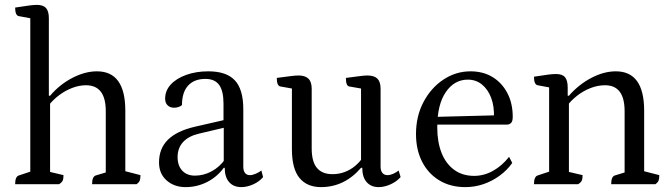

<svg xmlns="http://www.w3.org/2000/svg" viewBox="-20 -754 2753 786"><path d="M42 0Q42 -32 58 -36L115 -55L104 -38V-692L116 -677L57 -688Q42 -691 42 -723Q80 -729 99.5 -731.5Q119 -734 131 -734Q157 -734 168.5 -721Q180 -708 180 -679V-356L175 -362H185Q224 -408 276 -435Q328 -462 377 -462Q493 -462 493 -301V-43L482 -56L555 -37Q555 -22 552 -14.5Q549 -7 539 0H357Q357 -32 373 -36L423 -51L413 -34V-299Q413 -405 332 -405Q304 -405 275.5 -394Q247 -383 223 -365Q199 -347 182 -326L185 -336V-39L173 -53L240 -37Q240 -22 236.5 -14.5Q233 -7 222 0Z M740 12Q693 12 662 -15.5Q631 -43 631 -89Q631 -146 667.5 -182Q704 -218 777 -235L908 -265L895 -254V-329Q895 -382 877 -406.5Q859 -431 821 -431Q775 -431 750 -403.5Q725 -376 725 -324Q720 -319 711 -316Q702 -313 693 -313Q676 -313 666 -323Q656 -333 656 -350Q656 -383 679 -408Q702 -433 742.5 -447.5Q783 -462 833 -462Q907 -462 941.5 -425Q976 -388 976 -307V-72Q976 -55 983 -46Q990 -37 1003 -37Q1014 -37 1027.5 -43Q1041 -49 1050 -56L1057 -29Q1041 -10 1016 1Q991 12 968 12Q936 12 918 -8.5Q900 -29 900 -67H896Q868 -29 827 -8.5Q786 12 740 12ZM778 -35Q814 -35 847 -53Q880 -71 902 -103L896 -86V-236L909 -234L795 -207Q752 -197 729.5 -172.5Q707 -148 707 -111Q707 -76 726 -55.5Q745 -35 778 -35Z M1294 12Q1237 12 1206 -25.5Q1175 -63 1175 -144V-404L1190 -389L1128 -400Q1121 -401 1117 -409.5Q1113 -418 1113 -435Q1151 -440 1170.5 -442.5Q1190 -445 1202 -445Q1229 -445 1242.5 -432Q1256 -419 1256 -391V-146Q1256 -92 1277.5 -66.5Q1299 -41 1341 -41Q1368 -41 1391.5 -50Q1415 -59 1433.5 -74.5Q1452 -90 1465 -109L1458 -92V-404L1473 -389L1410 -400Q1403 -401 1399.5 -409.5Q1396 -418 1396 -435Q1434 -440 1453.5 -442.5Q1473 -445 1484 -445Q1512 -445 1525 -432Q1538 -419 1538 -391V-72Q1538 -55 1545.5 -46Q1553 -37 1566 -37Q1577 -37 1589.5 -42.5Q1602 -48 1612 -56L1620 -29Q1603 -10 1578 1Q1553 12 1530 12Q1499 12 1481 -8.5Q1463 -29 1463 -67H1458Q1390 12 1294 12Z M1885 12Q1824 12 1778.5 -15.5Q1733 -43 1708 -92Q1683 -141 1683 -205Q1683 -278 1713.5 -336Q1744 -394 1795 -428Q1846 -462 1906 -462Q1958 -462 1996.5 -438.5Q2035 -415 2057 -373Q2079 -331 2079 -276Q2079 -257 2072 -250.5Q2065 -244 2056 -244H1741V-275L2013 -282L2002 -271Q2004 -319 1990.5 -354Q1977 -389 1952.5 -408.5Q1928 -428 1895 -428Q1840 -428 1805 -377Q1770 -326 1770 -233Q1770 -173 1787.5 -128.5Q1805 -84 1839 -59Q1873 -34 1921 -34Q1961 -34 1998 -54.5Q2035 -75 2064 -112L2077 -87Q2056 -57 2025 -34.5Q1994 -12 1958.5 0Q1923 12 1885 12Z M2166 0Q2166 -32 2182 -36L2239 -55L2228 -38V-409L2240 -394L2181 -405Q2166 -408 2166 -440Q2204 -446 2223.5 -448.5Q2243 -451 2256 -451Q2282 -451 2293 -438Q2304 -425 2304 -396V-359L2298 -362H2309Q2349 -408 2400.5 -435Q2452 -462 2501 -462Q2617 -462 2617 -301V-43L2605 -56L2679 -37Q2679 -22 2676 -14.5Q2673 -7 2663 0H2482Q2482 -32 2498 -36L2547 -51L2537 -34V-299Q2537 -405 2457 -405Q2427 -405 2397.5 -393.5Q2368 -382 2343 -362.5Q2318 -343 2301 -320L2309 -339V-39L2297 -53L2365 -37Q2365 -22 2361.5 -14.5Q2358 -7 2347 0Z"/></svg>

Font: Petrona
Style: Regular
Weight: 400
Designer: Ringo R. Seeber
Foundry: Ringo R. Seeber
Version: Version 2.001; ttfautohint (v1.8.3)